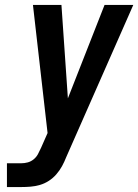

<svg xmlns="http://www.w3.org/2000/svg" viewBox="-20 -755 558 775"><path d="M8 0V-96H66Q79 -96 92 -99.5Q105 -103 116 -112Q127 -121 133.5 -133.5Q140 -146 146 -159L172 -218L113 -735H228L254 -358L402 -735H518L247 -120Q240 -102 230.5 -84.5Q221 -67 207.5 -51.5Q194 -36 177 -25Q160 -14 141 -8.5Q122 -3 103 -1.5Q84 0 66 0Z"/></svg>

Font: Iosevka SS04
Style: Bold Italic
Weight: 700
Italic angle: -9°
Monospace: yes
Designer: Belleve Invis
Foundry: Belleve Invis
Version: Version 19.0.0; ttfautohint (v1.8.4)